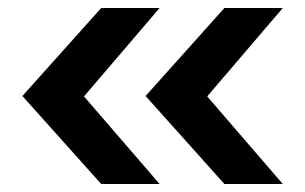

<svg xmlns="http://www.w3.org/2000/svg" viewBox="-20 -549 763 480"><path d="M379 -89H233L36 -309L233 -529H379L190 -308ZM687 -89H541L344 -309L541 -529H687L498 -308Z"/></svg>

Font: Be Vietnam ExtraBold
Style: Regular
Weight: 800
Designer: Gabriel Lam
Foundry: TypeRant
Version: Version 4.000